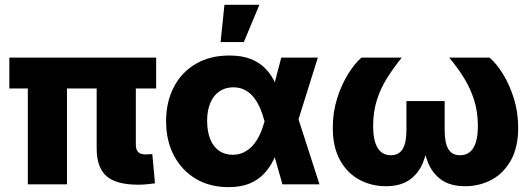

<svg xmlns="http://www.w3.org/2000/svg" viewBox="-20 -770 2214 802"><path d="M558.1 1.5Q464.4 1.5 424.1 -34.9Q383.8 -71.3 383.8 -149.4V-495.1H547.4V-165.5Q547.4 -145 557.1 -135Q566.9 -125 587.4 -125Q595.2 -125 603.3 -125.5Q611.3 -126 616.2 -126.5L627.4 -4.4Q615.2 -2.4 596.4 -0.5Q577.6 1.5 558.1 1.5ZM96.2 0V-495.1H259.8V0ZM19 -400.4V-529.3H632.3V-400.4Z M934.6 11.7Q856 11.7 797.4 -23.4Q738.8 -58.6 706.3 -120.6Q673.8 -182.6 673.8 -263.2Q673.8 -344.7 706.3 -406.7Q738.8 -468.8 798.1 -503.4Q857.4 -538.1 938.5 -538.1Q990.2 -538.1 1026.9 -523.7Q1063.5 -509.3 1087.9 -484.4Q1112.3 -459.5 1127.7 -427Q1143.1 -394.5 1152.3 -359.4H1190.4L1224.6 -278.8L1314.5 0H1159.7L1084.5 -265.6Q1075.7 -297.9 1064 -323.5Q1052.2 -349.1 1036.6 -367.2Q1021 -385.3 1000.7 -395.3Q980.5 -405.3 955.1 -405.3Q920.9 -405.3 896.2 -388.2Q871.6 -371.1 858.4 -339.8Q845.2 -308.6 845.2 -265.1Q845.2 -221.2 857.9 -189.5Q870.6 -157.7 894.5 -140.6Q918.5 -123.5 951.7 -123.5Q977.5 -123.5 999 -134Q1020.5 -144.5 1036.9 -163.3Q1053.2 -182.1 1065.2 -207.8Q1077.1 -233.4 1085 -262.7L1154.8 -529.3H1307.6L1224.1 -262.7L1189 -175.8H1149.9Q1139.6 -138.7 1123.8 -105Q1107.9 -71.3 1083.3 -44.9Q1058.6 -18.6 1022.5 -3.4Q986.3 11.7 934.6 11.7ZM901.4 -594.2 917.5 -750H1063.5L998.5 -594.2Z M1591.8 7.8Q1531.7 7.8 1481.2 -19.3Q1430.7 -46.4 1400.4 -100.8Q1370.1 -155.3 1370.1 -236.8Q1370.1 -301.8 1388.4 -359.4Q1406.7 -417 1434.3 -461.2Q1461.9 -505.4 1489.7 -529.3H1658.2Q1624 -487.3 1596.9 -444.1Q1569.8 -400.9 1554.2 -351.8Q1538.6 -302.7 1538.6 -243.7Q1538.6 -183.1 1557.4 -152.3Q1576.2 -121.6 1612.8 -121.6Q1646.5 -121.6 1662.1 -147.7Q1677.7 -173.8 1677.7 -226.1V-347.7H1837.4V-226.1Q1837.4 -173.8 1852.5 -147.7Q1867.7 -121.6 1901.4 -121.6Q1938.5 -121.6 1957.3 -152.3Q1976.1 -183.1 1976.1 -243.7Q1976.1 -303.2 1960.4 -352.3Q1944.8 -401.4 1918 -444.6Q1891.1 -487.8 1856.4 -529.3H2024.9Q2053.2 -505.4 2080.6 -461.4Q2107.9 -417.5 2126.2 -359.6Q2144.5 -301.8 2144.5 -236.8Q2144.5 -155.3 2114.3 -100.8Q2084 -46.4 2033.7 -19.3Q1983.4 7.8 1922.9 7.8Q1861.8 7.8 1824.2 -18.6Q1786.6 -44.9 1767.8 -90.8Q1749 -136.7 1744.6 -195.8H1769.5Q1765.6 -136.2 1746.6 -90.3Q1727.5 -44.4 1689.9 -18.3Q1652.3 7.8 1591.8 7.8Z"/></svg>

Font: Inter 24pt ExtraBold
Style: Regular
Weight: 800
Designer: Rasmus Andersson
Foundry: rsms
Version: Version 4.001;git-66647c0bb